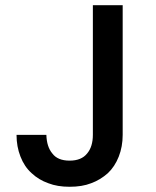

<svg xmlns="http://www.w3.org/2000/svg" viewBox="-20 -715 604 742"><path d="M454.1 -193.8Q454.1 -148.4 439 -109.9Q423.8 -71.3 397 -45.9Q367.2 -19.5 332 -6.8Q297.4 6.8 249 6.8Q201.7 6.8 167 -6.8Q129.4 -20 102.1 -45.9Q74.2 -70.8 59.1 -109.9Q43.9 -148.4 43.9 -193.8H159.2Q160.6 -147.5 182.1 -122.1Q202.6 -94.2 249 -94.2Q294.9 -94.2 316.9 -122.1Q338.9 -148.4 338.9 -193.8V-694.8H454.1Z"/></svg>

Font: PoppinsZ Medium
Style: Regular
Weight: 500
Designer: Ninad Kale (Devanagari), Jonny Pinhorn (Latin)
Foundry: Indian Type Foundry
Version: Version 3.002;FEAKit 1.0